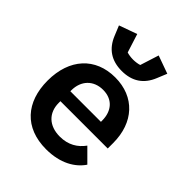

<svg xmlns="http://www.w3.org/2000/svg" viewBox="-220 -903 1039 1039"><g transform="rotate(45 300.0 -383.0)"><path d="M312 12C421 12 492 -32 529 -87L456 -160C425 -117 380 -89 316 -89C232 -89 183 -139 183 -214V-227H545V-269C545 -425 451 -528 302 -528C151 -528 55 -424 55 -257C55 -93 147 12 312 12ZM303 -434C374 -434 417 -387 417 -312V-303H183V-310C183 -385 231 -434 303 -434ZM302 -577C381 -577 435 -613 464 -685L487 -741L384 -778L350 -671C339 -667 319 -664 302 -664C285 -664 265 -667 254 -671L220 -778L117 -741L140 -685C169 -613 223 -577 302 -577Z"/></g></svg>

Font: IBM Mono SemiBold
Style: Regular
Weight: 600
Monospace: yes
Designer: Mike Abbink, Paul van der Laan, Pieter van Rosmalen
Foundry: Bold Monday
Version: Version 2.3